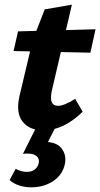

<svg xmlns="http://www.w3.org/2000/svg" viewBox="-20 -547 428 820"><path d="M167 10Q106 10 76.5 -27.5Q47 -65 63 -136L120 -376L171 -507L287 -527L201 -158Q194 -124 201.5 -109.5Q209 -95 228 -95Q241 -95 260.5 -103Q280 -111 301 -125L333 -70Q294 -31 251 -10.5Q208 10 167 10ZM38 -329 57 -413 388 -422 366 -322ZM133 0H215L175 79L115 70Q124 64 139.5 61.5Q155 59 171 59Q222 59 243.5 87.5Q265 116 257 154Q247 200 207 226.5Q167 253 113 253Q87 253 63 245.5Q39 238 21 222L47 174Q57 180 69.5 183.5Q82 187 94 187Q117 187 129.5 176Q142 165 145 151Q148 139 143.5 129.5Q139 120 128 114.5Q117 109 98 109Q93 109 90 109Q87 109 78 110Z"/></svg>

Font: Ysabeau Office ExtraBold
Style: Italic
Weight: 800
Italic angle: -12°
Designer: Christian Thalmann (Catharsis Fonts)
Version: Version 2.001;gftools[0.9.30]; featfreeze: tnum,lnum,ss02